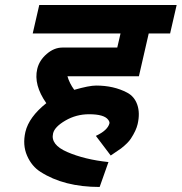

<svg xmlns="http://www.w3.org/2000/svg" viewBox="-20 -653 722 763"><path d="M128 -379Q136 -413 165.5 -438.5Q195 -464 228 -464H446L459 -520H110L136 -633H682L656 -520H571L532 -350H248Q256 -322 275 -296Q334 -313 362 -313Q432 -313 485 -285Q514 -270 525.5 -237Q537 -204 527 -160Q521 -134 500 -102Q489 -85 461 -63Q460 -62 440.5 -49Q421 -36 420 -35L361 -113Q408 -135 415 -163Q416 -169 410 -177Q394 -199 334 -199Q283 -199 240 -174Q197 -149 191 -123Q180 -78 247 -49Q316 -19 411 -9L376 90Q234 90 141 30Q106 8 87.5 -34.5Q69 -77 81 -129Q95 -188 164 -243Q113 -316 128 -379Z"/></svg>

Font: Miedinger
Style: Bold-Italic
Weight: 700
Italic angle: -13°
Version: Version 001.000